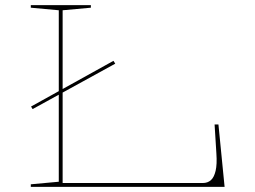

<svg xmlns="http://www.w3.org/2000/svg" viewBox="-20 -728 992 748"><path d="M107 -303 101 -313 422 -491 429 -480ZM100 0V-10L209 -20V-688L100 -698V-708H334V-698L224 -688V-15H770Q789 -15 801.5 -26Q814 -37 820 -62.5Q826 -88 823 -130L816 -243H831L855 0Z"/></svg>

Font: Kalnia Expanded Thin
Style: Regular
Weight: 250
Width: 7
Designer: Frida Medrano
Foundry: Frida Medrano
Version: Version 1.105